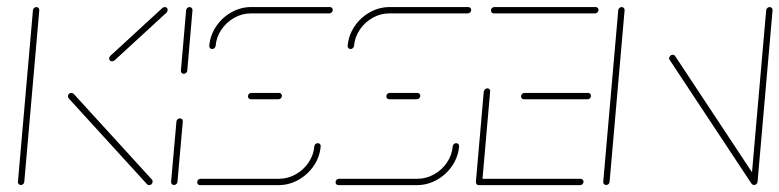

<svg xmlns="http://www.w3.org/2000/svg" viewBox="-20 -539 2269 559"><path d="M40.7 -0.4Q37 -0.4 34.4 -3Q31.9 -5.6 32.2 -9.6L75.9 -509.3Q76.3 -513 79.3 -515.7Q82.2 -518.5 85.9 -518.5Q89.6 -518.5 92.2 -515.7Q94.8 -513 94.4 -509.3L50.7 -9.6Q50.4 -5.9 47.6 -3.1Q44.8 -0.4 40.7 -0.4ZM424.4 -10.4Q424.4 -6.3 421.5 -3.1Q418.5 0 414.4 0Q410.7 0 408.1 -2.6L180 -252.6Q177.8 -255.6 177.8 -259.3Q178.1 -263 180.9 -265.7Q183.7 -268.5 187.8 -268.5Q191.1 -268.5 194.4 -265.9L422.6 -15.9Q424.4 -13.3 424.4 -10.4ZM459.6 -518.5Q463.3 -518.5 465.7 -516.3Q468.1 -514.1 468.1 -510.4Q468.1 -506.3 465.2 -502.6L313.3 -363Q309.6 -360.4 306.3 -360.4Q302.6 -360.4 300.2 -362.8Q297.8 -365.2 297.8 -368.9Q297.8 -373 301.1 -376.3L453 -515.9Q456.3 -518.5 459.6 -518.5Z M486.7 -0.4Q483 -0.4 480.4 -3Q477.8 -5.6 478.1 -9.6L493.7 -185.2Q494.1 -188.9 496.9 -191.7Q499.6 -194.4 503.7 -194.4Q507.4 -194.4 510 -191.9Q512.6 -189.3 512.2 -185.2L496.7 -9.6Q496.3 -5.9 493.5 -3.1Q490.7 -0.4 486.7 -0.4ZM515.2 -324.1Q511.5 -324.1 508.9 -326.7Q506.3 -329.3 506.7 -333.3L521.9 -509.3Q522.2 -513 525.2 -515.7Q528.1 -518.5 531.9 -518.5Q535.6 -518.5 538.1 -515.7Q540.7 -513 540.4 -509.3L525.2 -333.3Q524.8 -329.6 522 -326.9Q519.3 -324.1 515.2 -324.1Z M905.2 -122.2Q908.9 -122.2 911.5 -119.6Q914.1 -117 913.7 -113Q911.1 -82.2 893.5 -56.3Q875.9 -30.4 848.7 -15.2Q821.5 0 790.7 0H562.6Q558.9 0 556.5 -2.4Q554.1 -4.8 554.1 -8.5Q554.1 -12.6 557 -15.6Q560 -18.5 564.1 -18.5H792.2Q817.8 -18.5 840.7 -31.3Q863.7 -44.1 878.3 -65.7Q893 -87.4 895.2 -113Q895.6 -116.7 898.3 -119.4Q901.1 -122.2 905.2 -122.2ZM800.7 -260Q800.7 -255.9 797.8 -253Q794.8 -250 790.7 -250H710.4Q706.7 -250 704.3 -252.4Q701.9 -254.8 701.9 -258.5Q701.9 -262.6 704.8 -265.6Q707.8 -268.5 711.9 -268.5H792.2Q795.9 -268.5 798.3 -266.1Q800.7 -263.7 800.7 -260ZM597.8 -396.3Q594.1 -396.3 591.5 -398.9Q588.9 -401.5 589.3 -405.6Q591.9 -436.3 609.3 -462.2Q626.7 -488.1 653.9 -503.3Q681.1 -518.5 711.9 -518.5H940.4Q943.7 -518.5 946.3 -516.1Q948.9 -513.7 948.9 -510.4Q948.9 -506.3 945.9 -503.1Q943 -500 938.9 -500H710.4Q684.8 -500 662 -487.2Q639.3 -474.4 624.6 -452.8Q610 -431.1 607.8 -405.6Q607.4 -401.9 604.6 -399.1Q601.9 -396.3 597.8 -396.3Z M1308.1 -122.2Q1311.9 -122.2 1314.4 -119.6Q1317 -117 1316.7 -113Q1314.1 -82.2 1296.5 -56.3Q1278.9 -30.4 1251.7 -15.2Q1224.4 0 1193.7 0H965.6Q961.9 0 959.4 -2.4Q957 -4.8 957 -8.5Q957 -12.6 960 -15.6Q963 -18.5 967 -18.5H1195.2Q1220.7 -18.5 1243.7 -31.3Q1266.7 -44.1 1281.3 -65.7Q1295.9 -87.4 1298.1 -113Q1298.5 -116.7 1301.3 -119.4Q1304.1 -122.2 1308.1 -122.2ZM1203.7 -260Q1203.7 -255.9 1200.7 -253Q1197.8 -250 1193.7 -250H1113.3Q1109.6 -250 1107.2 -252.4Q1104.8 -254.8 1104.8 -258.5Q1104.8 -262.6 1107.8 -265.6Q1110.7 -268.5 1114.8 -268.5H1195.2Q1198.9 -268.5 1201.3 -266.1Q1203.7 -263.7 1203.7 -260ZM1000.7 -396.3Q997 -396.3 994.4 -398.9Q991.9 -401.5 992.2 -405.6Q994.8 -436.3 1012.2 -462.2Q1029.6 -488.1 1056.9 -503.3Q1084.1 -518.5 1114.8 -518.5H1343.3Q1346.7 -518.5 1349.3 -516.1Q1351.9 -513.7 1351.9 -510.4Q1351.9 -506.3 1348.9 -503.1Q1345.9 -500 1341.9 -500H1113.3Q1087.8 -500 1065 -487.2Q1042.2 -474.4 1027.6 -452.8Q1013 -431.1 1010.7 -405.6Q1010.4 -401.9 1007.6 -399.1Q1004.8 -396.3 1000.7 -396.3Z M1365.6 -10.4 1388.5 -272.6Q1389.3 -276.3 1392.2 -279.1Q1395.2 -281.9 1398.9 -281.9Q1402.6 -281.9 1405.2 -279.1Q1407.8 -276.3 1407 -272.6L1384.1 -10.4ZM1678.9 -10Q1678.9 -5.9 1675.9 -3Q1673 0 1668.9 0H1374.1Q1370.4 0 1368 -2.4Q1365.6 -4.8 1365.6 -8.5Q1365.6 -12.6 1368.5 -15.6Q1371.5 -18.5 1375.6 -18.5H1670.4Q1673.7 -18.5 1676.3 -16.1Q1678.9 -13.7 1678.9 -10ZM1497 -258.5Q1497 -262.6 1500 -265.6Q1503 -268.5 1507 -268.5H1692.2Q1695.6 -268.5 1698.1 -266.1Q1700.7 -263.7 1700.7 -260Q1700.7 -255.9 1697.8 -253Q1694.8 -250 1690.7 -250H1505.6Q1501.9 -250 1499.4 -252.4Q1497 -254.8 1497 -258.5ZM1409.3 -508.5Q1409.3 -512.6 1412.2 -515.6Q1415.2 -518.5 1419.3 -518.5H1714.1Q1717.4 -518.5 1720 -516.1Q1722.6 -513.7 1722.6 -510.4Q1722.6 -506.3 1719.6 -503.1Q1716.7 -500 1712.6 -500H1417.8Q1414.1 -500 1411.7 -502.4Q1409.3 -504.8 1409.3 -508.5Z M1744.8 -0.4Q1741.1 -0.4 1738.5 -3Q1735.9 -5.6 1736.3 -9.6L1780 -509.3Q1780.4 -513 1783.3 -515.7Q1786.3 -518.5 1790 -518.5Q1793.7 -518.5 1796.3 -515.7Q1798.9 -513 1798.5 -509.3L1754.8 -9.6Q1754.4 -5.9 1751.7 -3.1Q1748.9 -0.4 1744.8 -0.4ZM1928.1 -370.4Q1928.9 -374.4 1931.9 -377Q1934.8 -379.6 1938.5 -379.6Q1942.6 -379.6 1945.6 -375.9L2184.1 -15.2L2168.1 -4.1L1929.6 -364.8Q1928.1 -367.8 1928.1 -370.4ZM2175.6 -0.4Q2171.9 -0.4 2169.3 -3Q2166.7 -5.6 2167 -9.6L2210.7 -509.3Q2211.1 -513 2214.1 -515.7Q2217 -518.5 2220.7 -518.5Q2224.4 -518.5 2227 -515.7Q2229.6 -513 2229.3 -509.3L2185.6 -9.6Q2185.2 -5.9 2182.4 -3.1Q2179.6 -0.4 2175.6 -0.4Z"/></svg>

Font: 26F Galaxy Sans Hairline
Style: Italic
Weight: 50
Italic angle: -5°
Designer: C₂₉H₂₅N₃O₅
Version: Version 1.200